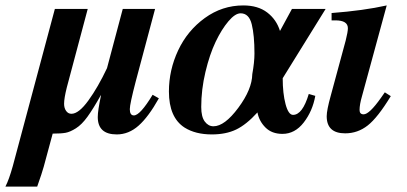

<svg xmlns="http://www.w3.org/2000/svg" viewBox="-102 -482 1499 707"><path d="M460 -133 483 -120Q445 -52 408.5 -19.5Q372 13 328 13Q258 13 258 -51Q258 -75 270 -131H269Q241 -81 220 -52Q199 -23 177.5 -9.5Q156 4 139.5 7Q123 10 92 10L59 132Q53 154 35 205H-82Q-69 180 -55 130L100 -449H221L144 -160Q134 -120 134 -100Q134 -84 141.5 -73.5Q149 -63 161 -63Q188 -63 223.5 -112Q259 -161 292 -231L350 -449H469L398 -183Q376 -99 376 -80Q376 -57 391 -57Q414 -57 460 -133Z M1097 -449 939 -194Q939 -138 949.5 -98.5Q960 -59 977 -59Q1012 -59 1035 -136L1059 -129Q1049 -73 1016.5 -31Q984 11 938 11Q899 11 875.5 -12.5Q852 -36 846 -68Q805 -23 767.5 -5Q730 13 678 13Q618 13 578 -12Q520 -49 520 -145Q520 -224 554 -296.5Q588 -369 652 -415.5Q716 -462 794 -462Q848 -462 882 -436Q916 -410 929 -368L973 -449ZM835 -285Q835 -352 825 -392.5Q815 -433 784 -433Q764 -433 739 -403.5Q714 -374 692 -328Q670 -282 654.5 -217Q639 -152 639 -88Q639 -52 652 -34.5Q665 -17 684 -17Q725 -17 775.5 -85Q826 -153 827 -209Q835 -253 835 -285Z M1315 -142 1337 -128Q1289 -49 1252 -20Q1215 9 1169 9Q1101 9 1101 -54Q1101 -76 1116 -130L1171 -333Q1179 -365 1179 -378Q1179 -407 1133 -407H1119V-434Q1237 -443 1322 -462L1231 -128Q1222 -97 1222 -77Q1222 -61 1237 -61Q1258 -61 1301 -122Z"/></svg>

Font: STIX
Style: Bold Italic
Weight: 700
Italic angle: -16.33°
Designer: MicroPress Inc., with final additions and corrections provided by Coen Hoffman, Elsevier (retired)
Version: Version 1.1.1